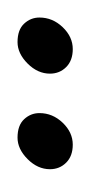

<svg xmlns="http://www.w3.org/2000/svg" viewBox="38 -525 103 219"><g transform="rotate(90 89.5 -415.5)"><path d="M137 -384Q123 -384 116 -391.5Q109 -399 109 -409Q109 -424 120 -435.5Q131 -447 145 -447Q158 -447 165.5 -439.5Q173 -432 173 -421Q173 -407 161.5 -395.5Q150 -384 137 -384ZM28 -384Q14 -384 7 -391.5Q0 -399 0 -409Q0 -424 11 -435.5Q22 -447 36 -447Q49 -447 56.5 -439.5Q64 -432 64 -421Q64 -407 52.5 -395.5Q41 -384 28 -384Z"/></g></svg>

Font: Fleur De Leah
Style: Regular
Weight: 400
Designer: Robert E. Leuschke
Foundry: Robert E. Leuschke
Version: Version 1.010; ttfautohint (v1.8.3)